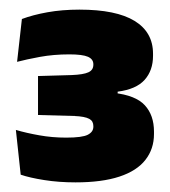

<svg xmlns="http://www.w3.org/2000/svg" viewBox="-20 -732 354 399"><path d="M137 -353Q102 -353 72 -357.8Q42 -362.5 23 -369L13 -462Q35 -455.5 61.8 -450.8Q88.5 -446 117.5 -446Q151 -446 162.5 -452Q174 -458 174 -468.5V-470Q174 -475 172 -478.8Q170 -482.5 165.5 -485Q161 -487.5 153.2 -489Q145.5 -490.5 133.5 -491L59 -493V-574L129 -576Q153.5 -577 163.8 -581.8Q174 -586.5 174 -597.5V-598.5Q174 -609 162.8 -614Q151.5 -619 124 -619Q91.5 -619 63 -613.8Q34.5 -608.5 15.5 -603.5L25.5 -692.5Q48 -701 78.5 -706.5Q109 -712 145 -712Q221.5 -712 259.8 -688.5Q298 -665 298 -620.5V-616Q298 -585.5 280.5 -566Q263 -546.5 224.5 -541.5V-527.5L216 -539Q262 -534 281 -513.2Q300 -492.5 300 -458.5V-453.5Q300 -422.5 282.2 -399.8Q264.5 -377 228.2 -365Q192 -353 137 -353Z"/></svg>

Font: Anek Bangla Medium ExtraBold
Style: Regular
Weight: 800
Version: Version 1.003